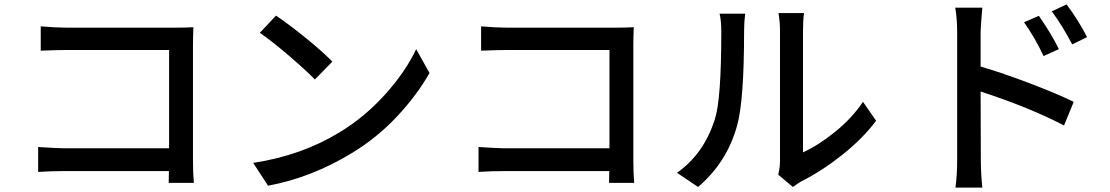

<svg xmlns="http://www.w3.org/2000/svg" viewBox="-20 -816 5040 872"><path d="M860.4 14.6H746.1Q746.1 8.8 746.6 -9.3Q747.1 -27.3 747.1 -39.1H273.4Q211.9 -39.1 153.3 -35.2V-148.4Q241.2 -142.6 268.6 -142.6H748V-588.9H281.2Q244.1 -588.9 165 -585.9V-696.3Q235.4 -690.4 281.2 -690.4H778.3Q823.2 -690.4 858.4 -692.4Q856.4 -647.5 856.4 -608.4V-90.8Q856.4 -30.3 860.4 14.6Z M1160.2 -667 1233.4 -745.1Q1288.1 -709 1368.2 -644Q1448.2 -579.1 1489.3 -536.1L1410.2 -455.1Q1368.2 -498 1290.5 -564.5Q1212.9 -630.9 1160.2 -667ZM1197.3 27.3 1129.9 -76.2Q1349.6 -109.4 1523.4 -215.8Q1638.7 -286.1 1730.5 -388.7Q1822.3 -491.2 1870.1 -592.8L1930.7 -484.4Q1873 -382.8 1782.7 -286.6Q1692.4 -190.4 1580.1 -122.1Q1394.5 -8.8 1197.3 27.3Z M2860.4 14.6H2746.1Q2746.1 8.8 2746.6 -9.3Q2747.1 -27.3 2747.1 -39.1H2273.4Q2211.9 -39.1 2153.3 -35.2V-148.4Q2241.2 -142.6 2268.6 -142.6H2748V-588.9H2281.2Q2244.1 -588.9 2165 -585.9V-696.3Q2235.4 -690.4 2281.2 -690.4H2778.3Q2823.2 -690.4 2858.4 -692.4Q2856.4 -647.5 2856.4 -608.4V-90.8Q2856.4 -30.3 2860.4 14.6Z M3150.4 33.2 3054.7 -31.2Q3176.8 -117.2 3226.6 -274.4Q3255.9 -363.3 3255.9 -672.9Q3255.9 -722.7 3248 -753.9H3364.3Q3359.4 -714.8 3359.4 -673.8Q3359.4 -361.3 3328.1 -247.1Q3282.2 -79.1 3150.4 33.2ZM3581.1 33.2 3514.6 -22.5Q3522.5 -55.7 3522.5 -85V-676.8Q3522.5 -695.3 3521 -713.9Q3519.5 -732.4 3517.6 -743.7Q3515.6 -754.9 3515.6 -756.8H3631.8Q3627 -727.5 3627 -676.8V-124Q3697.3 -156.2 3772.9 -217.3Q3848.6 -278.3 3899.4 -353.5L3959 -267.6Q3898.4 -186.5 3804.7 -112.3Q3710.9 -38.1 3619.1 7.8Q3610.4 11.7 3581.1 33.2Z M4917 -647.5 4849.6 -614.3Q4804.7 -700.2 4756.8 -764.6L4824.2 -795.9Q4879.9 -720.7 4917 -647.5ZM4789.1 -592.8 4719.7 -561.5Q4680.7 -644.5 4630.9 -714.8L4698.2 -744.1Q4755.9 -661.1 4789.1 -592.8ZM4433.6 -669.9V-513.7Q4534.2 -484.4 4658.7 -437Q4783.2 -389.6 4856.4 -353.5L4812.5 -246.1Q4658.2 -327.1 4433.6 -400.4L4434.6 -91.8Q4434.6 -29.3 4441.4 36.1H4319.3Q4327.1 -20.5 4327.1 -91.8V-669.9Q4327.1 -731.4 4318.4 -781.2H4441.4Q4433.6 -692.4 4433.6 -669.9Z"/></svg>

Font: GenEi Gothic M SemiBold
Style: Regular
Weight: 500
Designer: o_tamon (Modified); [Source Han Sans]
Ryoko NISHIZUKA  (kana & ideographs); Paul D. Hunt (Latin, Greek & Cyrillic); Wenl
Version: Version 1.1a;Original Version 1.004